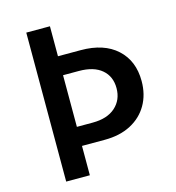

<svg xmlns="http://www.w3.org/2000/svg" viewBox="-119 -926 939 1027"><g transform="rotate(-15 350.0 -412.5)"><path d="M120.5 0H251.5V-162.5H377.5Q461.5 -162.5 522.5 -194.5Q583.5 -226.5 616.5 -283.5Q649.5 -340.5 649.5 -415.5Q649.5 -527.5 577.5 -593.2Q505.5 -659 377.5 -659H251.5V-825H120.5ZM251.5 -268V-554H339Q421.5 -554 465.8 -516.2Q510 -478.5 510 -413.5Q510 -348.5 465 -308.2Q420 -268 339 -268Z"/></g></svg>

Font: Spartan SemiBold
Style: Regular
Weight: 600
Designer: Matt Bailey, Mirko Velimirovic
Foundry: Matt Bailey
Version: Version 1.003; ttfautohint (v1.8.3)